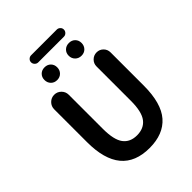

<svg xmlns="http://www.w3.org/2000/svg" viewBox="-277 -1198 1301 1301"><g transform="rotate(-45 373.5 -547.5)"><path d="M381.8 -41Q109.4 -41 109.4 -369.1V-683.6Q109.4 -712.9 129.9 -733.4Q150.4 -753.9 179.2 -753.9Q208 -753.9 228.5 -733.4Q249 -712.9 249 -683.6V-356.4Q249 -252 282.7 -207Q316.4 -162.1 381.8 -162.1Q448.2 -162.1 482.9 -207Q517.6 -252 517.6 -356.4V-686.5Q517.6 -714.8 537.6 -734.4Q557.6 -753.9 585.4 -753.9Q613.3 -753.9 632.8 -734.4Q652.3 -714.8 652.3 -686.5V-369.1Q652.3 -199.2 583 -120.1Q513.7 -41 381.8 -41ZM308.1 -827.1Q291 -809.6 264.2 -809.6Q237.3 -809.6 220.2 -827.1Q203.1 -844.7 203.1 -871.1Q203.1 -897.5 220.2 -914.6Q237.3 -931.6 264.2 -931.6Q291 -931.6 308.1 -914.6Q325.2 -897.5 325.2 -871.1Q325.2 -844.7 308.1 -827.1ZM257.8 -985.4Q244.1 -985.4 233.9 -995.6Q223.6 -1005.9 223.6 -1020Q223.6 -1034.2 233.9 -1043.9Q244.1 -1053.7 257.8 -1053.7H503.9Q517.6 -1053.7 527.8 -1043.9Q538.1 -1034.2 538.1 -1020Q538.1 -1005.9 527.8 -995.6Q517.6 -985.4 503.9 -985.4ZM541.5 -827.1Q524.4 -809.6 497.6 -809.6Q470.7 -809.6 453.1 -827.1Q435.5 -844.7 435.5 -871.1Q435.5 -897.5 453.1 -914.6Q470.7 -931.6 497.6 -931.6Q524.4 -931.6 541.5 -914.6Q558.6 -897.5 558.6 -871.1Q558.6 -844.7 541.5 -827.1Z"/></g></svg>

Font: Gen Jyuu GothicX Bold
Style: Bold
Weight: 700
Designer: Ryoko NISHIZUKA (kana &amp; ideographs); Paul D. Hunt (Latin, Greek &amp; Cyrillic); Wenlong ZHANG (bopomofo); Sandoll C
Version: Version 1.058.20140828